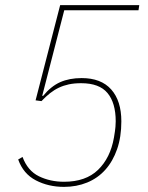

<svg xmlns="http://www.w3.org/2000/svg" viewBox="-20 -718 580 750"><path d="M521 -678H231L145 -344L148 -343Q179 -381 215 -397Q251 -413 299 -413Q375 -413 414.5 -368.5Q454 -324 454 -244Q454 -183 437.5 -135.5Q421 -88 391.5 -55Q362 -22 320.5 -5Q279 12 230 12Q169 12 120 -13.5Q71 -39 51 -95L68 -105Q88 -51 132 -29.5Q176 -8 230 -8Q315 -8 363 -54.5Q411 -101 425 -180Q430 -209 431 -222.5Q432 -236 432 -244Q432 -316 400 -354.5Q368 -393 297 -393Q270 -393 249 -388.5Q228 -384 210 -375.5Q192 -367 175.5 -354Q159 -341 142 -323L119 -326L215 -698H524Z"/></svg>

Font: IBM Plex Sans Cond Thin
Style: Italic
Weight: 100
Width: 3
Italic angle: -11°
Designer: Mike Abbink, Paul van der Laan, Pieter van Rosmalen
Foundry: Bold Monday
Version: Version 1.3